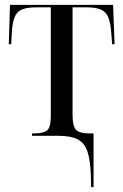

<svg xmlns="http://www.w3.org/2000/svg" viewBox="-20 -556 504 786"><path d="M352 164Q350 100 338 64.5Q326 29 298 14.5Q270 0 220 0H111V-10H121Q158 -10 173 -22.5Q188 -35 188 -81V-526H130Q92 -526 70.5 -517.5Q49 -509 39.5 -485Q30 -461 28 -416L26 -375H16L21 -536H443L449 -375H439L436 -416Q433 -461 423.5 -484.5Q414 -508 392.5 -517Q371 -526 334 -526H277V-87Q277 -36 293 -23Q309 -10 343 -10H363V210H353Z"/></svg>

Font: Noto Serif Display Condensed
Style: Regular
Weight: 400
Width: 3
Designer: Monotype Design Team
Foundry: Monotype Imaging Inc.
Version: Version 2.009